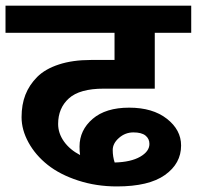

<svg xmlns="http://www.w3.org/2000/svg" viewBox="-35 -672 707 690"><path d="M377.1 -88Q435.3 -89.5 468.7 -108.7Q502 -127.9 502 -154.7Q502 -173.4 487.9 -184.8Q473.7 -196.2 444.4 -196.2Q415.1 -196.2 392.6 -176.4Q370.1 -156.7 370.1 -133Q370.1 -109.2 377.1 -88ZM385.2 -2Q310.9 -2 245.7 -23.3Q180.5 -44.5 136.5 -79.4Q92.5 -114.3 67.5 -159.8Q42.5 -205.3 42.5 -250.8Q42.5 -296.3 56.4 -331.6Q70.3 -367 98.8 -395.6Q127.4 -424.2 176.7 -440.3Q226 -456.5 291.7 -456.5H376.6V-554.1H-15.2V-651.7H652.2V-554.1H521.2V-353.4H337.7Q251.3 -353.4 212.6 -318.5Q173.9 -283.6 173.9 -226.5Q173.9 -193.1 194.9 -163.5Q215.9 -134 252.8 -114.8Q250.8 -127.4 250.8 -145.1Q250.8 -204.2 297.8 -244.7Q344.8 -285.1 429.2 -285.1Q513.7 -285.1 564.7 -245.2Q615.8 -205.3 615.8 -149.1Q615.8 -84.4 557.9 -43.2Q500 -2 385.2 -2Z"/></svg>

Font: Khula
Style: Bold
Weight: 700
Designer: Erin McLaughlin, Steve Matteson
Version: Version 1.000;PS 1.0;hotconv 1.0.72;makeotf.lib2.5.5900; ttf